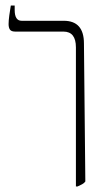

<svg xmlns="http://www.w3.org/2000/svg" viewBox="-20 -667 367 693"><path d="M254 6V-496Q254 -553 209 -553H35Q21 -553 16 -560Q11 -567 11 -580Q11 -592 13.5 -611Q16 -630 19 -647H33V-631Q33 -592 58 -592H210Q283 -592 283 -510L288 -12Q284 -6 276.5 -2Q269 2 260 6Z"/></svg>

Font: Noto Serif Hebrew ExtraCondensed ExtraLight
Style: Regular
Weight: 200
Width: 2
Designer: Monotype Design Team
Foundry: Monotype Imaging Inc.
Version: Version 2.004; ttfautohint (v1.8.4.7-5d5b)